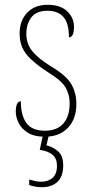

<svg xmlns="http://www.w3.org/2000/svg" viewBox="-20 -561 382 802"><path d="M168 10Q122 10 95.5 -7Q69 -24 57.5 -48Q46 -72 46 -94Q46 -138 67 -138Q67 -80 90 -47.5Q113 -15 168 -15Q218 -15 244.5 -45Q271 -75 271 -130Q271 -164 255 -193.5Q239 -223 184 -257Q138 -287 111.5 -311.5Q85 -336 73.5 -361.5Q62 -387 62 -421Q62 -475 93.5 -508Q125 -541 179 -541Q232 -541 260.5 -514Q289 -487 289 -449Q289 -405 268 -405Q268 -463 245.5 -489.5Q223 -516 178 -516Q132 -516 111 -488.5Q90 -461 90 -420Q90 -377 116 -346Q142 -315 194 -283Q258 -245 278.5 -208.5Q299 -172 299 -127Q299 -64 263.5 -27Q228 10 168 10ZM155 221Q128 221 102 212V189Q116 193 128 195.5Q140 198 152 198Q181 198 199.5 182Q218 166 218 131Q218 101 199.5 85.5Q181 70 146 65L162 -9H187L174 46Q200 52 222 70.5Q244 89 244 130Q244 176 220 198.5Q196 221 155 221Z"/></svg>

Font: Noto Serif Ethiopic Condensed Thin
Style: Regular
Weight: 100
Width: 3
Designer: Monotype Design Team
Foundry: Monotype Imaging Inc.
Version: Version 2.102; ttfautohint (v1.8.4.7-5d5b)